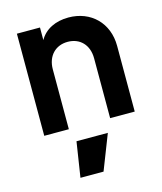

<svg xmlns="http://www.w3.org/2000/svg" viewBox="-120 -643 832 988"><g transform="rotate(-15 296.5 -149.5)"><path d="M61 0H192V-319C192 -390 237 -436 302 -436C367 -436 412 -391 412 -319V0H543V-350C543 -472 458 -556 338 -556C270 -556 213 -529 184 -477V-544H61ZM185 257H308L381 70H214Z"/></g></svg>

Font: Mluvka
Style: Bold
Weight: 700
Designer: Modified by Jiří Krblich, Original typeface by Gumpita Rahayu
Foundry: Gumpita Rahayu & Jiří Krblich
Version: Version 2.000;Glyphs 3.1.1 (3134)